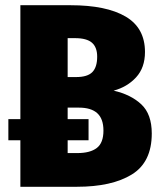

<svg xmlns="http://www.w3.org/2000/svg" viewBox="-20 -715 616 735"><path d="M561 -204Q561 -94 484.5 -47Q408 0 274 0H58V-178H12V-259H58V-695H250Q387 -695 461 -651.5Q535 -608 535 -516Q535 -456 501 -419Q467 -382 415 -368Q481 -353 521 -315.5Q561 -278 561 -204ZM239 -569V-420H271Q315 -420 333.5 -439Q352 -458 352 -498Q352 -534 332 -551.5Q312 -569 267 -569ZM376 -215Q376 -260 352.5 -281.5Q329 -303 282 -303H239V-259H319V-178H239V-129H276Q325 -129 350.5 -148.5Q376 -168 376 -215Z"/></svg>

Font: Fira Sans Condensed ExtraBold
Style: Regular
Weight: 800
Width: 3
Designer: Carrois Corporate & Edenspiekermann AG
Foundry: Carrois Corporate GbR & Edenspiekermann AG
Version: Version 4.203